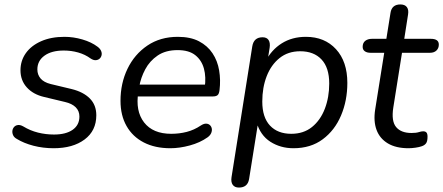

<svg xmlns="http://www.w3.org/2000/svg" viewBox="-20 -662 2006 869"><path d="M222.8 8.9Q174.8 8.9 131.3 -2.4Q87.9 -13.8 56.5 -33Q43.8 -39.8 39.2 -50.4Q34.7 -60.9 36.2 -70.9Q37.7 -80.9 44.3 -87.9Q51 -95 61.5 -96.1Q72 -97.3 85.2 -89.9Q116.7 -70.7 152 -61.9Q187.2 -53.1 224.4 -53.1Q278.3 -53.1 308.9 -74.6Q339.4 -96 339.4 -134.6Q339.4 -159.9 322.5 -176.6Q305.6 -193.3 274.4 -200.4L179.7 -223.1Q130 -234.7 101.4 -266.4Q72.7 -298.1 72.7 -343.9Q72.7 -387.3 96.9 -421.4Q121.1 -455.5 166.1 -475.4Q211.1 -495.3 272 -495.3Q312.3 -495.3 353 -483.4Q393.7 -471.5 421 -450.9Q432.7 -442.5 437.4 -431.9Q442 -421.4 439.7 -411.9Q437.5 -402.4 430.6 -396.3Q423.7 -390.3 413.3 -389.6Q402.8 -388.9 390.1 -397.3Q365.1 -415.6 334 -424.4Q302.9 -433.3 268.7 -433.3Q213.3 -433.3 181.2 -410Q149.1 -386.7 149.1 -347.7Q149.1 -323.9 163.8 -306.6Q178.5 -289.4 209.3 -281.7L304 -259Q357.1 -246 386.5 -216.4Q415.9 -186.7 415.9 -140.4Q415.9 -70.3 362.9 -30.7Q309.9 8.9 222.8 8.9Z M750.9 8.9Q681.7 8.9 630.9 -17.2Q580.1 -43.4 552.8 -91.6Q525.4 -139.7 525.4 -205.6Q525.4 -285 557 -350.5Q588.6 -416.1 646.9 -455.7Q705.3 -495.3 784.8 -495.3Q842.1 -495.3 880.7 -475.1Q919.3 -454.9 942 -420.7Q964.7 -386.5 971.9 -343.1Q979.1 -299.7 973.6 -254.3Q971.6 -237 964.7 -231.3Q957.8 -225.5 943.4 -225.5H587.8L595.7 -279H924.4L906.4 -265.6Q913.4 -313 903.1 -351.1Q892.8 -389.3 864 -412.2Q835.3 -435.2 783.8 -435.2Q729.7 -435.2 693.6 -410.7Q657.6 -386.2 637.4 -348.3Q617.2 -310.5 610.1 -269.2L606.2 -245.1Q592.1 -159.9 632 -108.1Q672 -56.4 755 -56.4Q791.4 -56.4 825 -65Q858.6 -73.6 888.8 -93.9Q902.5 -102.8 913 -102.4Q923.6 -101.9 930.2 -95.6Q936.9 -89.3 938.6 -79.8Q940.3 -70.2 935.7 -59.4Q931 -48.7 919.3 -40.3Q885.3 -16.2 839.2 -3.7Q793 8.9 750.9 8.9Z M1061.3 186.9Q1042.4 186.9 1033.4 174.6Q1024.5 162.2 1027.9 139.9L1121.8 -452.1Q1128.5 -493.3 1168.3 -493.3Q1187.3 -493.3 1195.5 -480.9Q1203.8 -468.5 1200.4 -445.7L1188.2 -369.6L1181.4 -383.7Q1208.4 -436.4 1255.2 -465.8Q1302.1 -495.3 1364.4 -495.3Q1449.5 -495.3 1500.8 -439.3Q1552.1 -383.3 1552.1 -286.9Q1552.1 -206.6 1523.6 -139.4Q1495.2 -72.1 1440.7 -31.6Q1386.3 8.9 1308.2 8.9Q1249.6 8.9 1203.7 -20.4Q1157.8 -49.8 1140.8 -110.3H1148.7L1107.4 148.1Q1101.1 186.9 1061.3 186.9ZM1298.5 -56.4Q1354 -56.4 1392.1 -87.1Q1430.3 -117.9 1450.2 -169.8Q1470.1 -221.7 1470.1 -284.1Q1470.1 -355.8 1435.2 -392.9Q1400.4 -430 1338.7 -430Q1283.6 -430 1245.3 -399.2Q1206.9 -368.4 1187 -317Q1167.1 -265.7 1167.1 -202.2Q1167.1 -131 1201.9 -93.7Q1236.8 -56.4 1298.5 -56.4Z M1828.9 8.9Q1772.3 8.9 1735.6 -12.9Q1698.9 -34.8 1684.3 -74Q1669.7 -113.3 1678.1 -166.6L1719 -423.1H1657Q1640.4 -423.1 1630.9 -430.2Q1621.4 -437.2 1621.4 -449.8Q1621.4 -467.9 1633.1 -477.1Q1644.8 -486.3 1663.7 -486.3H1728.7L1747.4 -603.6Q1753.2 -641.9 1792.1 -641.9Q1812.4 -641.9 1821.4 -630Q1830.4 -618.1 1826.9 -596.3L1809.7 -486.3H1930Q1947.6 -486.3 1956.8 -480Q1966.1 -473.7 1966.1 -460.1Q1966.1 -443.5 1955.3 -433.3Q1944.6 -423.1 1926.1 -423.1H1799.5L1760.1 -175.2Q1750.5 -113.6 1772.9 -86.9Q1795.2 -60.1 1842.2 -60.1Q1863.4 -60.1 1875.2 -63.9Q1887 -67.7 1895.4 -67.7Q1905.2 -67.7 1910.1 -62.3Q1915 -57 1915 -43.3Q1915 -22.6 1908.5 -13.6Q1902 -4.5 1888.9 -0.1Q1877.9 3.9 1860.6 6.4Q1843.4 8.9 1828.9 8.9Z"/></svg>

Font: Nunito Variable Extra Light
Style: Italic
Weight: 200
Italic angle: -9°
Designer: Vernon Adams
Foundry: Vernon Adams
Version: Version 3.602